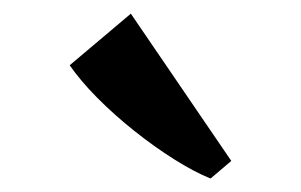

<svg xmlns="http://www.w3.org/2000/svg" viewBox="-20 -853 440 281"><path d="M287.5 -592Q264 -601.5 235 -619.8Q206 -638 176.5 -661.5Q147 -685 122.2 -710Q97.5 -735 82 -757.5L171.5 -833L318.5 -617.5L288.5 -592Z"/></svg>

Font: Merriweather 96pt
Style: Bold
Weight: 700
Version: Version 2.100